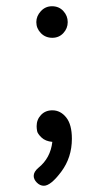

<svg xmlns="http://www.w3.org/2000/svg" viewBox="-20 -450 332 609"><path d="M86.9 107.9Q86.9 94.7 102.1 82Q140.1 51.3 146 0Q124 -2 111.6 -13.9Q99.1 -25.9 97.7 -34.4Q96.2 -43 96.2 -49.8Q96.2 -70.8 110.1 -85.4Q124 -100.1 146 -100.1Q171.9 -100.1 189.9 -77.6Q208 -55.2 208 -9.8Q208 49.3 174.6 94.2Q141.1 139.2 119.1 139.2Q106.9 139.2 96.9 129.2Q86.9 119.1 86.9 107.9ZM95.2 -379.9Q95.2 -398.9 109.6 -414.6Q124 -430.2 145 -430.2Q167 -430.2 180.9 -415Q194.8 -399.9 194.8 -379.9Q194.8 -359.9 180.9 -345Q167 -330.1 146 -330.1Q124 -330.1 109.6 -345Q95.2 -359.9 95.2 -379.9Z"/></svg>

Font: CMU Typewriter Text Variable Width
Style: Medium
Weight: 500
Version: Version 0.7.0